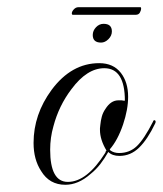

<svg xmlns="http://www.w3.org/2000/svg" viewBox="-20 -503 451 532"><path d="M161 9Q117 9 94 -29Q73 -61 73 -107Q73 -186 123 -254Q178 -328 255 -328Q294 -328 315 -301Q335 -275 335 -235Q335 -217 331.5 -198Q328 -179 321 -158Q306 -114 284 -89L286 -86Q296 -79 310 -79Q339 -79 359 -98Q379 -117 404 -166Q405 -170 408 -170Q410 -170 411 -167.5Q412 -165 410 -161Q389 -117 365.5 -94Q342 -71 311 -71Q291 -71 280 -82Q270 -64 258 -48.5Q246 -33 231 -21Q197 9 161 9ZM168 1Q221 1 272 -80Q272 -83 275 -86Q257 -116 257 -143Q257 -144 257 -147.5Q257 -151 258 -157Q259 -168 262 -179.5Q265 -191 272 -201Q287 -225 308 -225H317Q321 -224 323 -224Q325 -224 326 -224Q326 -314 269 -314Q221 -314 178 -256Q143 -210 128 -153Q119 -122 119 -88Q119 1 168 1ZM260 -385Q237 -385 237 -406Q237 -418 246 -427.5Q255 -437 267 -437Q290 -437 290 -416Q290 -404 280.5 -394.5Q271 -385 260 -385ZM182 -462Q179 -462 179 -466Q179 -471 184.5 -477Q190 -483 197 -483H369Q371 -483 371 -480Q371 -474 367.5 -468Q364 -462 356 -462Z"/></svg>

Font: Imperial Script
Style: Regular
Weight: 400
Designer: Robert E. Leuschke
Foundry: Robert E. Leuschke
Version: Version 1.010; ttfautohint (v1.8.3)